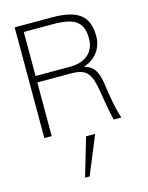

<svg xmlns="http://www.w3.org/2000/svg" viewBox="-147 -812 934 1209"><g transform="rotate(-15 320.0 -207.5)"><path d="M309 -679C456 -679 504 -637 504 -533C504 -448 447 -392 343 -392H118V-679ZM337 -350C442 -350 466 -311 486 -191L494 -143C504 -80 513 -35 522 0H572C559 -36 545 -98 536 -155L527 -215C517 -283 505 -353 425 -369C504 -392 552 -458 552 -534C552 -665 487 -722 312 -722H70V0H118V-350ZM327 57 253 307H283L386 57Z"/></g></svg>

Font: Perun ExtraLight
Style: Regular
Weight: 200
Foundry: Copyright (c) Stefan Peev, Context Ltd, 2016
Version: Version 1.089